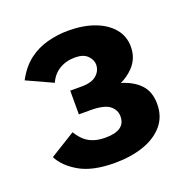

<svg xmlns="http://www.w3.org/2000/svg" viewBox="-95 -571 654 669"><g transform="rotate(-20 231.5 -236.5)"><path d="M222 8Q140 8 92 -19.5Q44 -47 25 -85L119 -143Q132 -122 146 -110Q160 -98 178.5 -92Q197 -86 221 -86Q258 -86 276.5 -99Q295 -112 295 -138Q295 -162 275 -178Q255 -194 204 -194H161V-282H204Q241 -282 259 -298Q277 -314 277 -337Q277 -354 262 -369.5Q247 -385 216 -385Q182 -385 157 -369.5Q132 -354 120 -326L24 -370Q47 -413 78.5 -437Q110 -461 148.5 -471Q187 -481 225 -481Q280 -481 322 -465.5Q364 -450 388 -421.5Q412 -393 412 -354Q412 -312 385.5 -283Q359 -254 317.5 -239Q276 -224 230 -224V-260Q288 -260 333 -247.5Q378 -235 404 -208Q430 -181 430 -135Q430 -88 402.5 -56Q375 -24 328 -8Q281 8 222 8Z"/></g></svg>

Font: Ysabeau SC ExtraBold
Style: Regular
Weight: 800
Designer: Christian Thalmann (Catharsis Fonts)
Version: Version 2.001;gftools[0.9.30]; featfreeze: smcp